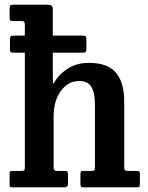

<svg xmlns="http://www.w3.org/2000/svg" viewBox="-20 -800 634 820"><path d="M40.5 -648H86V-692.5Q86 -703 83.5 -706.5Q81 -710 72 -710H35.5Q25 -710 23 -713.2Q21 -716.5 21 -728.5V-761.5Q21 -773 24.2 -776.5Q27.5 -780 38.5 -780H184Q195 -780 200.2 -776Q205.5 -772 205.5 -758.5V-648H332Q343.5 -648 346.2 -645Q349 -642 349 -632.5V-592.5Q349 -582.5 346.5 -578.8Q344 -575 331 -575H205.5V-464.5Q205.5 -441.5 207.5 -442.5Q209.5 -443.5 217.5 -457Q237.5 -488 274 -509.8Q310.5 -531.5 359.5 -531.5Q440 -531.5 475.2 -489.5Q510.5 -447.5 510.5 -367.5V-88.5Q510.5 -76 514 -73Q517.5 -70 528.5 -70H564Q572 -70 574.8 -67.2Q577.5 -64.5 577.5 -55.5V-17Q577.5 -4.5 575 -2.2Q572.5 0 560.5 0H338Q328.5 0 326 -3Q323.5 -6 323.5 -16V-53Q323.5 -60.5 324.8 -65.2Q326 -70 332.5 -70H372.5Q380 -70 382.8 -73Q385.5 -76 385.5 -87.5V-352.5Q385.5 -403.5 370.2 -428.8Q355 -454 318.5 -454Q271 -454 240 -411.8Q209 -369.5 209 -301.5V-85.5Q209 -70 220 -70H257.5Q266 -70 268.2 -66.8Q270.5 -63.5 270.5 -52.5V-15.5Q270.5 0 254.5 0H34Q24.5 0 22.8 -2.2Q21 -4.5 21 -14.5V-55Q21 -65 23 -67.5Q25 -70 35 -70H71.5Q80 -70 83 -72Q86 -74 86 -85.5V-575H41.5Q28.5 -575 25.5 -577.8Q22.5 -580.5 22.5 -591.5V-632Q22.5 -641.5 26 -644.8Q29.5 -648 40.5 -648Z"/></svg>

Font: Besley* Narrow Semi
Style: Regular
Weight: 600
Width: 4
Designer: Owen Earl
Foundry: indestructible type*
Version: Version 3.000; ttfautohint (v1.8.3)